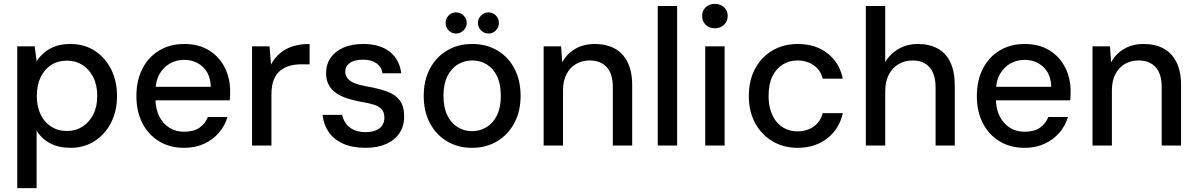

<svg xmlns="http://www.w3.org/2000/svg" viewBox="-20 -751 6179 991"><path d="M69 220V-512H159L169 -435Q185 -459 208.5 -479.5Q232 -500 265.5 -512Q299 -524 343 -524Q415 -524 469 -489Q523 -454 553.5 -393.5Q584 -333 584 -255Q584 -178 553 -117.5Q522 -57 468 -22.5Q414 12 343 12Q283 12 238.5 -11.5Q194 -35 169 -77V220ZM326 -75Q371 -75 406 -97.5Q441 -120 461.5 -160.5Q482 -201 482 -256Q482 -311 461.5 -352Q441 -393 406 -415.5Q371 -438 326 -438Q279 -438 244 -415.5Q209 -393 189.5 -352Q170 -311 170 -256Q170 -201 189.5 -160.5Q209 -120 244 -97.5Q279 -75 326 -75Z M930 12Q857 12 801.5 -21.5Q746 -55 715 -115Q684 -175 684 -255Q684 -336 715 -396.5Q746 -457 802 -490.5Q858 -524 931 -524Q1006 -524 1059 -491Q1112 -458 1140 -402.5Q1168 -347 1168 -279Q1168 -269 1167.5 -258Q1167 -247 1166 -233H757V-303H1068Q1066 -369 1027 -405.5Q988 -442 930 -442Q890 -442 856.5 -423Q823 -404 802.5 -367.5Q782 -331 782 -275V-247Q782 -190 802 -150.5Q822 -111 855.5 -91Q889 -71 929 -71Q979 -71 1009 -91.5Q1039 -112 1053 -147H1154Q1141 -102 1110 -66Q1079 -30 1033.5 -9Q988 12 930 12Z M1281 0V-512H1371L1379 -418Q1397 -452 1425 -476Q1453 -500 1491.5 -512Q1530 -524 1578 -524V-419H1533Q1503 -419 1475.5 -411.5Q1448 -404 1426.5 -386.5Q1405 -369 1393 -339Q1381 -309 1381 -263V0Z M1867 12Q1799 12 1751 -9.5Q1703 -31 1676.5 -69.5Q1650 -108 1645 -158H1746Q1751 -134 1765 -114Q1779 -94 1804.5 -81.5Q1830 -69 1867 -69Q1899 -69 1921 -78.5Q1943 -88 1953.5 -105Q1964 -122 1964 -142Q1964 -171 1950.5 -186.5Q1937 -202 1910.5 -210.5Q1884 -219 1846 -225Q1808 -232 1774.5 -242.5Q1741 -253 1716 -270Q1691 -287 1677 -312.5Q1663 -338 1663 -374Q1663 -418 1686 -452Q1709 -486 1752 -505Q1795 -524 1855 -524Q1940 -524 1991 -484.5Q2042 -445 2051 -373H1954Q1949 -406 1923 -424.5Q1897 -443 1854 -443Q1809 -443 1785.5 -426Q1762 -409 1762 -381Q1762 -362 1774 -346.5Q1786 -331 1812 -321Q1838 -311 1878 -304Q1935 -294 1977 -279Q2019 -264 2042.5 -234Q2066 -204 2066 -149Q2066 -100 2041.5 -63.5Q2017 -27 1972.5 -7.5Q1928 12 1867 12Z M2416 12Q2344 12 2287.5 -21.5Q2231 -55 2199 -115.5Q2167 -176 2167 -256Q2167 -337 2199.5 -397.5Q2232 -458 2288.5 -491Q2345 -524 2417 -524Q2490 -524 2546.5 -491Q2603 -458 2635 -397.5Q2667 -337 2667 -256Q2667 -176 2634.5 -115.5Q2602 -55 2545.5 -21.5Q2489 12 2416 12ZM2416 -74Q2457 -74 2491 -94.5Q2525 -115 2545 -155.5Q2565 -196 2565 -256Q2565 -317 2545.5 -357.5Q2526 -398 2492.5 -418.5Q2459 -439 2418 -439Q2377 -439 2343 -418.5Q2309 -398 2289 -357.5Q2269 -317 2269 -256Q2269 -196 2289 -155.5Q2309 -115 2342.5 -94.5Q2376 -74 2416 -74ZM2334 -578Q2311 -578 2295.5 -594Q2280 -610 2280 -633Q2280 -655 2295.5 -671Q2311 -687 2334 -687Q2356 -687 2372.5 -671Q2389 -655 2389 -633Q2389 -610 2372.5 -594Q2356 -578 2334 -578ZM2502 -578Q2479 -578 2463 -594Q2447 -610 2447 -633Q2447 -655 2463 -671Q2479 -687 2502 -687Q2524 -687 2539.5 -671Q2555 -655 2555 -633Q2555 -610 2539.5 -594Q2524 -578 2502 -578Z M2786 0V-512H2876L2882 -429Q2905 -473 2948.5 -498.5Q2992 -524 3050 -524Q3109 -524 3152 -501Q3195 -478 3219 -430.5Q3243 -383 3243 -312V0H3143V-302Q3143 -370 3111.5 -404.5Q3080 -439 3023 -439Q2985 -439 2953.5 -421Q2922 -403 2904 -368.5Q2886 -334 2886 -284V0Z M3375 0V-720H3475V0Z M3620 0V-512H3720V0ZM3670 -605Q3641 -605 3622.5 -623Q3604 -641 3604 -669Q3604 -696 3622.5 -713.5Q3641 -731 3670 -731Q3698 -731 3717 -713.5Q3736 -696 3736 -669Q3736 -641 3717 -623Q3698 -605 3670 -605Z M4097 12Q4024 12 3967 -22Q3910 -56 3877.5 -116Q3845 -176 3845 -255Q3845 -336 3877.5 -396.5Q3910 -457 3967 -490.5Q4024 -524 4097 -524Q4189 -524 4251 -476Q4313 -428 4330 -345H4226Q4216 -389 4180 -414Q4144 -439 4096 -439Q4054 -439 4020 -418Q3986 -397 3966.5 -356.5Q3947 -316 3947 -256Q3947 -212 3958.5 -177.5Q3970 -143 3990 -120Q4010 -97 4037 -85Q4064 -73 4096 -73Q4128 -73 4155 -84Q4182 -95 4200.5 -116.5Q4219 -138 4226 -167H4330Q4313 -87 4250.5 -37.5Q4188 12 4097 12Z M4449 0V-720H4549V-431Q4575 -474 4619 -499Q4663 -524 4716 -524Q4777 -524 4820 -500.5Q4863 -477 4885.5 -429Q4908 -381 4908 -309V0H4809V-299Q4809 -368 4778 -403.5Q4747 -439 4690 -439Q4651 -439 4619 -420.5Q4587 -402 4568 -366.5Q4549 -331 4549 -279V0Z M5268 12Q5195 12 5139.5 -21.5Q5084 -55 5053 -115Q5022 -175 5022 -255Q5022 -336 5053 -396.5Q5084 -457 5140 -490.5Q5196 -524 5269 -524Q5344 -524 5397 -491Q5450 -458 5478 -402.5Q5506 -347 5506 -279Q5506 -269 5505.5 -258Q5505 -247 5504 -233H5095V-303H5406Q5404 -369 5365 -405.5Q5326 -442 5268 -442Q5228 -442 5194.5 -423Q5161 -404 5140.5 -367.5Q5120 -331 5120 -275V-247Q5120 -190 5140 -150.5Q5160 -111 5193.5 -91Q5227 -71 5267 -71Q5317 -71 5347 -91.5Q5377 -112 5391 -147H5492Q5479 -102 5448 -66Q5417 -30 5371.5 -9Q5326 12 5268 12Z M5619 0V-512H5709L5715 -429Q5738 -473 5781.5 -498.5Q5825 -524 5883 -524Q5942 -524 5985 -501Q6028 -478 6052 -430.5Q6076 -383 6076 -312V0H5976V-302Q5976 -370 5944.5 -404.5Q5913 -439 5856 -439Q5818 -439 5786.5 -421Q5755 -403 5737 -368.5Q5719 -334 5719 -284V0Z"/></svg>

Font: DM Sans 12pt Medium
Style: Regular
Weight: 500
Version: Version 4.004;gftools[0.9.30]